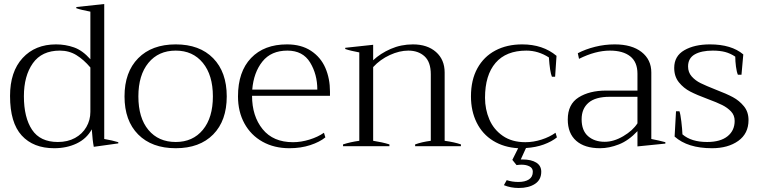

<svg xmlns="http://www.w3.org/2000/svg" viewBox="-20 -728 3785 956"><path d="M30 -250Q30 -371 92.5 -439Q155 -507 259 -507Q306 -507 348.5 -492Q391 -477 430 -433V-670Q386 -678 360 -687V-693L499 -708V-36Q540 -29 569 -20V-14L447 3Q441 -26 437 -84Q411 -37 361.5 -13.5Q312 10 250 10Q146 10 88 -53.5Q30 -117 30 -250ZM430 -171V-392Q397 -431 360.5 -453.5Q324 -476 278 -476Q188 -476 143.5 -413Q99 -350 99 -249Q99 -143 139.5 -82Q180 -21 268 -21Q317 -21 353.5 -41Q390 -61 410 -95.5Q430 -130 430 -171Z M600 -248Q600 -369 668 -438Q736 -507 855 -507Q974 -507 1041.5 -438Q1109 -369 1109 -248Q1109 -127 1041.5 -58.5Q974 10 855 10Q736 10 668 -58.5Q600 -127 600 -248ZM1040 -248Q1040 -354 990 -415Q940 -476 855 -476Q769 -476 719 -415Q669 -354 669 -248Q669 -141 719 -81Q769 -21 855 -21Q940 -21 990 -81.5Q1040 -142 1040 -248Z M1623 -251H1235Q1235 -150 1287.5 -85Q1340 -20 1439 -20Q1479 -20 1521 -33Q1563 -46 1593 -67L1600 -44Q1572 -21 1525 -5.5Q1478 10 1421 10Q1345 10 1287 -22.5Q1229 -55 1197 -113.5Q1165 -172 1165 -248Q1165 -371 1230 -439Q1295 -507 1409 -507Q1480 -507 1528.5 -475Q1577 -443 1600 -390Q1623 -337 1623 -272ZM1560 -282Q1560 -358 1524 -417Q1488 -476 1411 -476Q1330 -476 1286.5 -421.5Q1243 -367 1236 -282Z M2275 -9V0H2047V-9Q2080 -21 2125 -27V-358Q2125 -419 2094 -447.5Q2063 -476 2013 -476Q1969 -476 1921 -454Q1873 -432 1838 -394V-27Q1884 -20 1919 -9V0H1688V-9Q1725 -21 1769 -27V-467Q1725 -475 1699 -484V-490L1838 -505V-428Q1874 -462 1925.5 -484.5Q1977 -507 2036 -507Q2108 -507 2151 -469Q2194 -431 2194 -367V-27Q2244 -20 2275 -9Z M2675 127Q2675 167 2644 187.5Q2613 208 2563 208Q2523 208 2489 194L2503 169Q2530 178 2561 178Q2594 178 2613.5 165.5Q2633 153 2633 127Q2633 109 2616.5 100.5Q2600 92 2577 92Q2566 92 2552 94L2531 68L2560 10Q2489 6 2435.5 -27Q2382 -60 2353.5 -117.5Q2325 -175 2325 -248Q2325 -330 2357 -388Q2389 -446 2446.5 -476.5Q2504 -507 2580 -507Q2683 -507 2751 -450L2744 -346H2728Q2718 -370 2713 -442Q2660 -476 2601 -476Q2500 -476 2447.5 -415Q2395 -354 2395 -241Q2395 -184 2416.5 -133.5Q2438 -83 2483.5 -51.5Q2529 -20 2596 -20Q2636 -20 2676.5 -33Q2717 -46 2746 -67L2753 -44Q2727 -23 2687.5 -8.5Q2648 6 2599 9L2573 66H2582Q2625 66 2650 81.5Q2675 97 2675 127Z M2807 -133Q2807 -209 2861 -243Q2915 -277 2998 -277H3154V-361Q3154 -419 3118 -447.5Q3082 -476 3017 -476Q2945 -476 2863 -435L2857 -463Q2895 -483 2943 -495Q2991 -507 3041 -507Q3126 -507 3174.5 -469Q3223 -431 3223 -367V-36Q3260 -29 3293 -20V-13L3154 1V-75Q3110 -28 3061.5 -9Q3013 10 2968 10Q2891 10 2849 -27Q2807 -64 2807 -133ZM3154 -114V-246H3015Q2945 -246 2910.5 -216.5Q2876 -187 2876 -134Q2876 -78 2908 -50Q2940 -22 2991 -22Q3036 -22 3083.5 -50Q3131 -78 3154 -114Z M3339 -48 3346 -174H3363Q3368 -161 3372.5 -123Q3377 -85 3378 -59Q3422 -21 3501 -21Q3567 -21 3602.5 -49.5Q3638 -78 3638 -126Q3638 -154 3620 -173Q3602 -192 3576 -205Q3550 -218 3504 -235Q3450 -255 3417 -272Q3384 -289 3360.5 -318Q3337 -347 3337 -390Q3337 -449 3387.5 -478Q3438 -507 3515 -507Q3622 -507 3681 -457L3672 -356H3654Q3648 -370 3644.5 -396.5Q3641 -423 3641 -446Q3617 -462 3591 -469Q3565 -476 3529 -476Q3472 -476 3439 -457Q3406 -438 3406 -397Q3406 -368 3424 -347.5Q3442 -327 3468.5 -314Q3495 -301 3543 -282Q3598 -261 3629.5 -244Q3661 -227 3684 -199Q3707 -171 3707 -130Q3707 -63 3656 -26.5Q3605 10 3525 10Q3404 10 3339 -48Z"/></svg>

Font: Trirong Light
Style: Regular
Weight: 300
Designer: Katatrad Team
Foundry: CadsonDemak
Version: Version 1.001